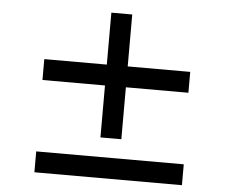

<svg xmlns="http://www.w3.org/2000/svg" viewBox="-55 -876 1110 930"><g transform="rotate(5 500.0 -410.5)"><path d="M854.8 -457.8H550.8V-205.2H449.2V-457.8H145.2V-559.3H449.2V-811.8H550.8V-559.3H854.8ZM862.6 -110.6V-9.1H145.2V-110.6Z"/></g></svg>

Font: Noto Sans HK Thin
Style: Regular
Weight: 100
Designer: Ryoko NISHIZUKA 西塚涼子 (kana, bopomofo & ideographs); Paul D. Hunt (Latin, Greek & Cyrillic); Sandoll Communications 산돌커뮤니
Foundry: Adobe
Version: Version 2.004-H2;hotconv 1.0.118;makeotfexe 2.5.65603